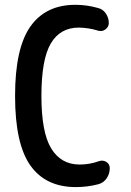

<svg xmlns="http://www.w3.org/2000/svg" viewBox="-20 -760 540 790"><path d="M292 9.8Q168 9.8 105 -79.1Q42 -168 42 -365.2Q42 -561.5 105 -650.9Q168 -740.2 290 -740.2Q336.9 -740.2 381.8 -727.5Q403.3 -722.7 415.5 -704.6Q427.7 -686.5 427.7 -665Q427.7 -649.4 414.1 -639.2Q400.4 -628.9 383.8 -633.8Q346.7 -645.5 304.7 -646.5Q227.5 -646.5 189 -581.1Q150.4 -515.6 150.4 -365.2Q150.4 -214.8 190.9 -148.9Q231.4 -83 307.6 -83Q348.6 -83 386.7 -96.7Q403.3 -102.5 417.5 -93.8Q431.6 -85 431.6 -68.4Q431.6 -44.9 418.9 -26.4Q406.2 -7.8 384.8 -2Q339.8 9.8 292 9.8Z"/></svg>

Font: Rounded Mgen+ 1m medium
Style: Regular
Weight: 500
Designer: [Source Han Sans]
Ryoko NISHIZUKA  (kana & ideographs); Paul D. Hunt (Latin, Greek & Cyrillic); Wenlong ZHANG  (bopomofo
Version: Version 1.059.20150602